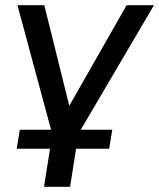

<svg xmlns="http://www.w3.org/2000/svg" viewBox="-20 -524 611 737"><path d="M149 193 172 47H44L56 -26H176L47 -504H150L246 -118L466 -504H571L290 -26H411L399 47H272L249 193Z"/></svg>

Font: Mulish SemiBold
Style: Italic
Weight: 600
Italic angle: -9°
Designer: Vernon Adams
Foundry: Vernon Adams
Version: Version 3.603; ttfautohint (v1.8.3)